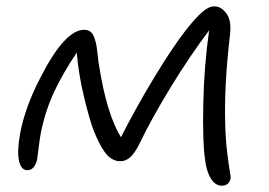

<svg xmlns="http://www.w3.org/2000/svg" viewBox="-20 -526 849 606"><path d="M65.9 11.2Q46.9 11.2 40 -18.3Q33.2 -47.9 43.9 -106.9Q60.1 -189.9 106.9 -279.8Q184.1 -432.1 246.1 -432.1Q257.8 -432.1 265.9 -425.5Q273.9 -418.9 278.3 -405.5Q282.7 -392.1 284.7 -380.9Q286.6 -369.6 288.6 -350.3Q290.5 -331.1 292 -323.2Q316.4 -166 361.8 -92.8Q408.7 -185.5 465.8 -280Q522.9 -374.5 566.9 -431.2Q598.6 -471.2 618.9 -488.5Q639.2 -505.9 655.8 -505.9Q675.3 -505.9 689 -490.2Q711.9 -467.3 706.1 -418Q687 -254.9 690.9 -133.8Q691.9 -89.4 696.5 -49.3Q701.2 -9.3 704.8 11.5Q708.5 32.2 708 36.1Q703.1 60.1 680.2 60.1Q659.2 60.1 645.3 37.1Q631.3 14.2 627 -23.9Q619.1 -77.6 621.6 -197.8Q624 -317.9 640.1 -430.2Q580.6 -351.6 519.3 -251.5Q458 -151.4 419.9 -71.8Q404.8 -41.5 390.6 -29.3Q376.5 -17.1 359.9 -17.1Q345.7 -17.1 333.3 -24.4Q320.8 -31.7 310.5 -46.1Q300.3 -60.5 293 -75.2Q285.6 -89.8 276.9 -110.8Q262.7 -146.5 245.1 -220.5Q227.5 -294.4 222.2 -359.9Q178.7 -295.4 151.1 -236.6Q123.5 -177.7 108.9 -106.9Q105 -85 101.6 -56.9Q98.1 -28.8 97.2 -22.9Q89.4 11.2 65.9 11.2Z"/></svg>

Font: Shantell Sans Irregular Bouncy
Style: Italic
Weight: 300
Italic angle: -11.31°
Designer: Stephen Nixon, Anya Danilova, Shantell Martin
Foundry: Arrow Type
Version: Version 1.006;[9816181b4]